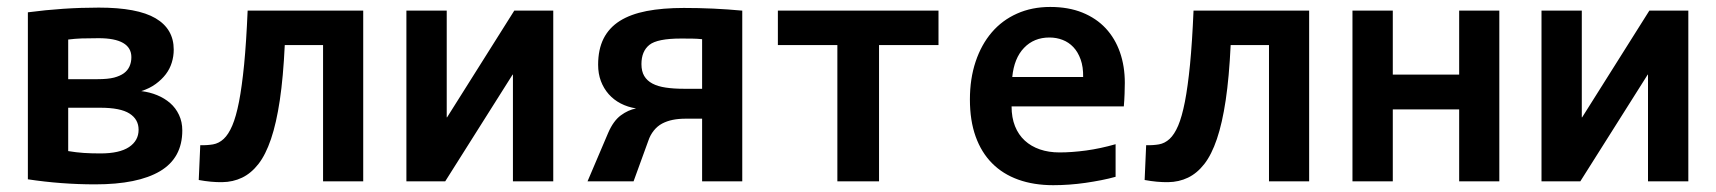

<svg xmlns="http://www.w3.org/2000/svg" viewBox="-20 -527 4988 558"><path d="M256.8 8.8Q207 8.8 158.4 5.1Q109.9 1.5 61 -5.9V-491.2Q164.1 -504.9 267.1 -504.9Q379.4 -504.9 432.1 -473.9Q484.9 -442.9 484.9 -382.8Q484.9 -363.3 479.2 -345Q473.6 -326.7 461.9 -311.3Q450.2 -295.9 432.6 -283Q415 -270 390.6 -262.2Q415 -259.3 436.5 -250.5Q458 -241.7 474.4 -227.5Q490.7 -213.4 500.2 -193.1Q509.8 -172.9 509.8 -147.9Q509.8 -67.9 445.1 -29.5Q380.4 8.8 256.8 8.8ZM361.8 -360.8Q361.8 -388.2 337.9 -402.1Q314 -416 266.6 -416Q236.8 -416 217.3 -415.3Q197.8 -414.6 178.2 -412.1V-296.9H262.7Q293.9 -296.9 311.5 -301.5Q329.1 -306.2 340.1 -314.2Q351.1 -322.3 356.4 -334.2Q361.8 -346.2 361.8 -360.8ZM272 -81.1Q327.1 -81.1 355 -99.6Q382.8 -118.2 382.8 -149.9Q382.8 -180.2 356.4 -197Q330.1 -213.9 271.5 -213.9H178.2V-87.9Q201.7 -84 223.6 -82.5Q245.6 -81.1 272 -81.1Z M562 -105Q582 -104.5 599.1 -107.4Q616.2 -110.4 630.1 -123.3Q644 -136.2 655 -161.9Q666 -187.5 674.6 -231.2Q683.1 -274.9 689.5 -339.6Q695.8 -404.3 699.7 -496.1H1035.6V0H918.9V-396H807.6Q803.2 -302.7 793.2 -235.8Q783.2 -168.9 767.6 -123Q752 -77.1 731 -50.3Q710 -23.4 683.6 -10.7Q657.2 2 625.7 2.4Q594.2 2.9 557.6 -3.9Z M1470.7 0V-310.1H1469.7L1273.9 0H1161.1V-496.1H1278.3V-186H1279.3L1474.6 -496.1H1587.9V0Z M1747.6 -141.1Q1762.7 -175.8 1784.2 -191.7Q1805.7 -207.5 1828.6 -211.9Q1804.2 -215.8 1783.9 -226.3Q1763.7 -236.8 1749 -253.4Q1734.4 -270 1726.3 -291.5Q1718.3 -313 1718.3 -338.9Q1718.3 -383.3 1734.1 -414.8Q1750 -446.3 1781.2 -466.1Q1812.5 -485.8 1859.1 -494.9Q1905.8 -503.9 1967.3 -503.9Q2010.3 -503.9 2052.7 -502Q2095.2 -500 2137.2 -496.1V0H2020.5V-182.1H1973.6Q1952.1 -182.1 1935.3 -178.7Q1918.5 -175.3 1904.5 -168Q1890.6 -160.6 1880.1 -147.5Q1869.6 -134.3 1864.3 -118.2L1821.3 0H1687.5ZM1844.2 -340.8Q1844.2 -319.8 1852.3 -306.2Q1860.4 -292.5 1876 -284.2Q1891.6 -275.9 1914.6 -272.5Q1937.5 -269 1967.3 -269H2020.5V-413.1Q2006.3 -414.6 1991.5 -414.8Q1976.6 -415 1959.5 -415Q1890.1 -415 1867.2 -396.5Q1844.2 -377.9 1844.2 -340.8Z M2534.7 -396V0H2413.6V-396H2240.7V-496.1H2707.5V-396Z M3249 -286.1Q3249 -273.9 3248.3 -254.4Q3247.6 -234.9 3246.1 -217.8H2919.9Q2919.9 -185.1 2929.9 -160.2Q2939.9 -135.3 2958.3 -118.4Q2976.6 -101.6 3002.2 -92.8Q3027.8 -84 3059.1 -84Q3095.2 -84 3136.5 -89.6Q3177.7 -95.2 3222.2 -107.9V-13.2Q3203.1 -7.8 3180.7 -3.4Q3158.2 1 3134.8 4.4Q3111.3 7.8 3087.4 9.5Q3063.5 11.2 3041 11.2Q2984.4 11.2 2939.5 -4.9Q2894.5 -21 2863.3 -52.5Q2832 -84 2815.4 -130.4Q2798.8 -176.8 2798.8 -237.8Q2798.8 -298.3 2815.4 -347.9Q2832 -397.5 2862.3 -432.9Q2892.6 -468.3 2935.8 -487.5Q2979 -506.8 3032.2 -506.8Q3085 -506.8 3125.5 -490.5Q3166 -474.1 3193.4 -444.8Q3220.7 -415.5 3234.9 -375Q3249 -334.5 3249 -286.1ZM3127.9 -303.2Q3128.4 -332.5 3120.6 -354.2Q3112.8 -376 3099.4 -390.1Q3085.9 -404.3 3068.1 -411.1Q3050.3 -418 3029.8 -418Q2984.9 -418 2956.1 -387.9Q2927.2 -357.9 2921.9 -303.2Z M3311 -105Q3331.1 -104.5 3348.1 -107.4Q3365.2 -110.4 3379.2 -123.3Q3393.1 -136.2 3404.1 -161.9Q3415 -187.5 3423.6 -231.2Q3432.1 -274.9 3438.5 -339.6Q3444.8 -404.3 3448.7 -496.1H3784.7V0H3668V-396H3556.6Q3552.2 -302.7 3542.2 -235.8Q3532.2 -168.9 3516.6 -123Q3501 -77.1 3480 -50.3Q3459 -23.4 3432.6 -10.7Q3406.2 2 3374.8 2.4Q3343.3 2.9 3306.6 -3.9Z M4220.7 0V-209H4027.8V0H3910.6V-496.1H4027.8V-310.1H4220.7V-496.1H4337.4V0Z M4769.5 0V-310.1H4768.6L4572.8 0H4460V-496.1H4577.1V-186H4578.1L4773.4 -496.1H4886.7V0Z"/></svg>

Font: Code New Roman
Style: Bold
Weight: 700
Monospace: yes
Designer: Sam Radian
Foundry: Code New Roman
Version: Version 1.508 October 19, 2014